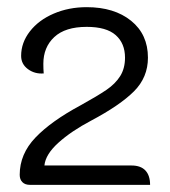

<svg xmlns="http://www.w3.org/2000/svg" viewBox="-20 -916 474 536"><path d="M35 -428Q35 -486 79 -532Q123 -578 205 -622Q252 -648 277 -665Q302 -682 315.5 -703.5Q329 -725 329 -755Q329 -795 303 -818Q277 -841 222 -841Q162 -841 131.5 -812.5Q101 -784 101 -738Q101 -723 102 -711Q77 -709 58 -723Q39 -737 39 -760Q39 -797 63.5 -828.5Q88 -860 130 -878Q172 -896 222 -896Q299 -896 346 -858Q393 -820 393 -755Q393 -700 354 -661Q315 -622 234 -579Q179 -550 143 -517.5Q107 -485 104 -454H347Q373 -454 386 -440Q399 -426 399 -400H63Q50 -400 42.5 -407.5Q35 -415 35 -428Z"/></svg>

Font: K2D ExtraLight
Style: Regular
Weight: 275
Designer: Katatrad Aksorn Co.,Ltd.
Foundry: Cadson Demak Co.,Ltd.
Version: Version 1.000; ttfautohint (v1.6)